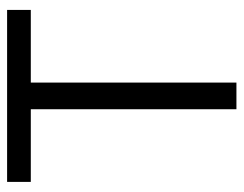

<svg xmlns="http://www.w3.org/2000/svg" viewBox="-92 -590 683 538"><g transform="rotate(-90 249.0 -321.5)"><path d="M286.1 -576.2V0H211.4V-576.2H7.8V-642.6H489.7V-576.2Z"/></g></svg>

Font: Khula Regular
Style: Regular
Weight: 400
Designer: Erin McLaughlin, Steve Matteson
Version: Version 1.000;PS 1.0;hotconv 1.0.72;makeotf.lib2.5.5900